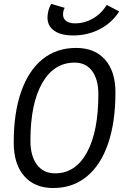

<svg xmlns="http://www.w3.org/2000/svg" viewBox="-20 -947 626 977"><path d="M250.5 9.8Q156.2 9.8 103 -51.3Q49.8 -112.3 49.8 -221.2Q49.8 -372.6 87.6 -480.5Q125.5 -588.4 196.5 -645.8Q267.6 -703.1 367.2 -703.1Q461.9 -703.1 514.6 -643.6Q567.4 -584 567.4 -477.5Q567.4 -324.7 529.8 -215.6Q492.2 -106.4 421.1 -48.3Q350.1 9.8 250.5 9.8ZM260.3 -64.9Q364.3 -64.9 422.4 -171.4Q480.5 -277.8 480.5 -467.3Q480.5 -543 448.7 -585.7Q417 -628.4 359.9 -628.4Q253.9 -628.4 194.3 -523.4Q134.8 -418.5 134.8 -231.4Q134.8 -152.8 168 -108.9Q201.2 -64.9 260.3 -64.9ZM352.1 -766.6Q281.2 -766.6 247.6 -797.4Q221.7 -820.3 221.7 -857.4Q221.7 -868.7 224.1 -881.8Q229 -909.2 240.7 -927.2L309.1 -907.2Q303.2 -896.5 301.8 -885.7Q300.8 -879.4 300.8 -873.5Q300.8 -855 313 -843.3Q329.1 -828.1 362.8 -828.1Q408.2 -828.1 449.5 -850.8Q490.7 -873.5 518.1 -914.1L523.4 -921.9L586.4 -888.7L580.1 -879.4Q543.5 -826.2 483.4 -796.4Q423.3 -766.6 352.1 -766.6Z"/></svg>

Font: CaskaydiaCove NFP SemiLight
Style: Italic
Weight: 350
Italic angle: -10°
Designer: Aaron Bell
Foundry: Saja Typeworks
Version: Version 2111.001; VTT 6.35;Nerd Fonts 3.1.1